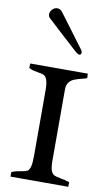

<svg xmlns="http://www.w3.org/2000/svg" viewBox="-104 -1013 600 1063"><g transform="rotate(10 196.0 -481.5)"><path d="M309.6 -38.6Q338.4 -33.7 360.8 -25.9L359.9 0H35.2V-25.4Q49.3 -31.7 60.8 -34.4Q72.3 -37.1 89.8 -40Q111.8 -43 122.1 -48.6Q132.3 -54.2 137.9 -73.7Q143.6 -93.3 143.6 -135.7V-502.9Q143.6 -543 136.7 -562Q129.9 -581.1 118.9 -586.4Q107.9 -591.8 86.4 -594.7Q68.8 -597.7 57.4 -600.6Q45.9 -603.5 33.2 -610.8L34.2 -635.7H357.9L358.9 -610.4Q348.6 -606.4 329.6 -602.1Q302.7 -595.2 286.6 -588.4Q270.5 -581.5 259.5 -567.1Q248.5 -552.7 248.5 -527.8V-127Q248.5 -89.8 255.1 -72.3Q261.7 -54.7 273.2 -48.8Q284.7 -43 309.6 -38.6ZM128.9 -962.9Q146 -962.9 158.7 -946.3L192.4 -901.4Q270 -796.4 298.8 -758.8Q304.2 -751 304.2 -744.1Q304.2 -738.3 301.3 -734.9Q298.3 -731.4 293 -731.4Q284.7 -731.4 273.4 -741.2Q254.9 -757.8 168.5 -836.9Q129.9 -873 99.6 -900.4Q89.4 -909.2 89.4 -922.9Q89.4 -937.5 101.6 -950.2Q113.8 -962.9 128.9 -962.9Z"/></g></svg>

Font: Radley
Style: Regular
Weight: 400
Designer: Vernon Adams
Foundry: Vernon Adams
Version: Version 1.003; ttfautohint (v1.6)